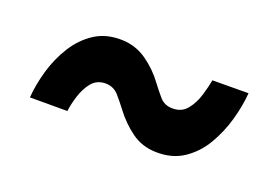

<svg xmlns="http://www.w3.org/2000/svg" viewBox="-46 -515 640 442"><g transform="rotate(20 274.0 -294.0)"><path d="M420.4 -385.7 508.8 -386.2Q506.3 -354 496.3 -318.8Q486.3 -283.7 468.3 -253.2Q450.2 -222.7 422.1 -203.9Q394 -185.1 355 -186Q320.3 -186.5 293.9 -205.8Q267.6 -225.1 247.6 -252Q237.3 -265.6 224.9 -280Q212.4 -294.4 192.9 -294.9Q170.9 -294.9 158.4 -279.5Q146 -264.2 139.4 -242.9Q132.8 -221.7 130.9 -205.1H39.1Q41.5 -237.3 51.5 -272Q61.5 -306.6 80.1 -336.4Q98.6 -366.2 126.5 -384.5Q154.3 -402.8 193.4 -401.9Q227.5 -400.9 254.6 -381.8Q281.7 -362.8 301.3 -335.9Q311.5 -322.3 323.7 -307.9Q335.9 -293.5 355.5 -293.5Q377.9 -293 391.1 -309.1Q404.3 -325.2 410.9 -347.2Q417.5 -369.1 420.4 -385.7Z"/></g></svg>

Font: Roboto Condensed SemiBold
Style: Italic
Weight: 600
Italic angle: -12°
Designer: Christian Robertson
Foundry: Google
Version: Version 3.008; 2023